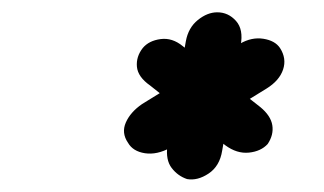

<svg xmlns="http://www.w3.org/2000/svg" viewBox="-20 -808 526 312"><path d="M413 -664 257 -568Q235 -556 215.5 -559Q196 -562 188 -576Q177 -592 184.5 -609Q192 -626 211 -639L370 -737Q389 -748 408 -745Q427 -742 435 -730Q446 -713 440 -695Q434 -677 413 -664ZM346 -572 224 -669Q204 -683 202.5 -699.5Q201 -716 212 -730Q222 -742 241 -744.5Q260 -747 277 -733L403 -634Q420 -620 422.5 -604.5Q425 -589 415 -574Q404 -562 384.5 -560Q365 -558 346 -572ZM371 -734 341 -563Q337 -538 319 -526Q301 -514 284 -517Q269 -522 259 -535Q249 -548 252 -571L282 -741Q286 -763 301.5 -775.5Q317 -788 333 -788Q351 -788 363.5 -774Q376 -760 371 -734Z"/></svg>

Font: Edu VIC WA NT Beginner SemiBold
Style: Regular
Weight: 600
Designer: Tina and Corey Anderson
Foundry: Google for Education
Version: Version 1.003